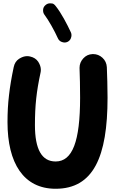

<svg xmlns="http://www.w3.org/2000/svg" viewBox="-20 -1079 699 1175"><path d="M163.6 -733.4C157.2 -734.9 151.4 -735.4 145.5 -735.4C129.9 -735.4 113.8 -730 96.7 -719.2C79.6 -708 68.8 -691.4 64 -668.9C50.8 -606.9 41 -549.3 35.2 -497.1C28.8 -444.3 25.9 -389.2 25.9 -331.1C25.9 -81.1 124 76.2 320.3 76.2C550.8 76.2 638.2 -117.7 638.2 -481C638.2 -532.2 635.7 -633.3 633.8 -668.5C632.3 -691.4 623.5 -710.4 606.9 -725.6C590.3 -740.7 571.3 -748 550.3 -748H546.4C523.4 -747.1 504.9 -738.3 489.7 -721.7C474.6 -705.1 466.8 -686 466.8 -664.6V-660.6C468.8 -627.4 470.2 -529.3 470.2 -481C470.2 -212.9 423.3 -90.8 320.3 -90.8C235.8 -90.8 193.8 -165 193.8 -313.5C193.8 -433.6 203.1 -518.1 228 -633.8C229.5 -640.1 230 -646 230 -652.3C230 -668 224.6 -684.1 213.9 -701.2C202.6 -717.8 186 -728.5 163.6 -733.4ZM260.3 -1049.3C242.2 -1035.2 243.7 -1018.1 243.7 -1014.2C243.7 -1004.9 246.6 -996.1 252.4 -988.3C275.9 -958 313.5 -891.1 334.5 -844.2C343.8 -823.2 365.2 -818.8 375.5 -818.8C381.3 -818.8 386.7 -819.8 392.1 -822.3C413.1 -831.5 417.5 -852.5 417.5 -863.8C417.5 -869.6 416.5 -875 414.1 -880.4C401.9 -906.7 387.7 -935.1 371.1 -964.8C354.5 -994.6 337.9 -1020.5 320.8 -1042C313.5 -1051.3 306.6 -1056.6 299.8 -1057.6C292.5 -1058.1 288.1 -1058.6 286.6 -1058.6C276.9 -1058.6 268.1 -1055.7 260.3 -1049.3Z"/></svg>

Font: Mikhak Black
Style: Regular
Weight: 900
Designer: Amin Abedi
Version: Version 3.2